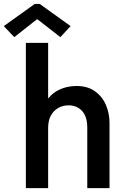

<svg xmlns="http://www.w3.org/2000/svg" viewBox="-68 -974 651 994"><path d="M65.9 0V-752H181.2V-466.3H204.6L161.6 -421.4Q170.9 -456.1 195.8 -480Q220.7 -503.9 255.1 -516.4Q289.6 -528.8 328.6 -528.8Q385.3 -528.8 423.3 -501.7Q461.4 -474.6 480.2 -430.9Q499 -387.2 499 -337.4V0H383.8V-313Q383.8 -370.6 356.7 -399.7Q329.6 -428.7 287.1 -428.7Q258.3 -428.7 234.4 -415.5Q210.4 -402.3 195.8 -376.5Q181.2 -350.6 181.2 -312V0ZM5.9 -781.7 -48.3 -838.9 111.8 -953.6H137.7L297.4 -838.9L244.6 -781.7L126 -874H123Z"/></svg>

Font: Reddit Mono SemiBold
Style: Regular
Weight: 600
Monospace: yes
Designer: Stephen Hutchings
Foundry: Reddit
Version: Version 1.014